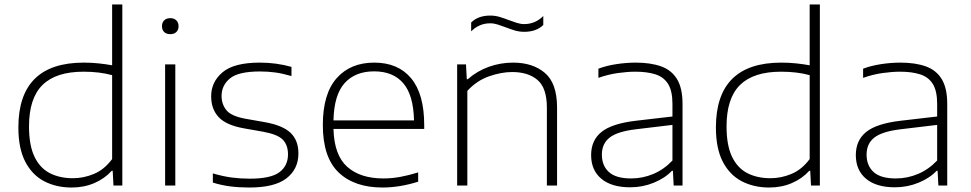

<svg xmlns="http://www.w3.org/2000/svg" viewBox="-20 -828 4335 857"><path d="M300 9Q231 9 177.2 -19Q123.5 -47 92.8 -106.2Q62 -165.5 62 -259Q62 -548.5 354 -548.5Q388.5 -548.5 421.2 -545Q454 -541.5 480.5 -536.5V-808H526V0H486.5L483 -65.5H478.5Q447 -30.5 401 -10.8Q355 9 300 9ZM305.5 -32.5Q353.5 -32.5 399.5 -51.8Q445.5 -71 480.5 -118V-492.5Q424.5 -508 353 -508Q230 -508 169.8 -448.8Q109.5 -389.5 109.5 -264Q109.5 -179.5 133.8 -128.8Q158 -78 202.2 -55.2Q246.5 -32.5 305.5 -32.5Z M717 0V-540.5H762.5V0ZM740 -675.5Q723 -675.5 713 -685Q703 -694.5 703 -711Q703 -727.5 713 -737.2Q723 -747 740 -747Q757 -747 767 -737.2Q777 -727.5 777 -711Q777 -694.5 767 -685Q757 -675.5 740 -675.5Z M1093 9Q1047.5 9 1008 4Q968.5 -1 930 -13V-54Q976.5 -40.5 1015.2 -35.5Q1054 -30.5 1095.5 -30.5Q1188.5 -30.5 1227 -59.2Q1265.5 -88 1265.5 -139Q1265.5 -181 1242 -204.8Q1218.5 -228.5 1154.5 -240L1069.5 -255Q990 -269 956.2 -305Q922.5 -341 922.5 -398Q922.5 -462.5 973.5 -505.5Q1024.5 -548.5 1140 -548.5Q1213 -548.5 1281 -529.5V-488.5Q1241.5 -500 1209 -504.5Q1176.5 -509 1140.5 -509Q1044 -509 1006.5 -478Q969 -447 969 -399.5Q969 -363 990.5 -336.2Q1012 -309.5 1075.5 -298L1160.5 -283Q1241 -269 1276.5 -235.5Q1312 -202 1312 -143Q1312 -73.5 1259 -32.2Q1206 9 1093 9Z M1687.5 9Q1561.5 9 1491.2 -58.5Q1421 -126 1421 -270Q1421 -409 1482.5 -478.8Q1544 -548.5 1650.5 -548.5Q1757 -548.5 1815.2 -478.5Q1873.5 -408.5 1873.5 -269.5V-252.5H1468.5Q1471.5 -135.5 1529.8 -83.5Q1588 -31.5 1691.5 -31.5Q1728.5 -31.5 1766.8 -38.5Q1805 -45.5 1846.5 -58.5V-17Q1763.5 9 1687.5 9ZM1650 -509.5Q1565.5 -509.5 1518.2 -457Q1471 -404.5 1468.5 -290.5H1828Q1825.5 -403.5 1780 -456.5Q1734.5 -509.5 1650 -509.5Z M2020.5 0V-540.5H2060L2063.5 -474.5H2068Q2109.5 -511 2161.8 -529.8Q2214 -548.5 2270 -548.5Q2358.5 -548.5 2412.5 -502.2Q2466.5 -456 2466.5 -347.5V0H2421V-347.5Q2421 -435 2379.5 -470.8Q2338 -506.5 2266 -506.5Q2218 -506.5 2163.2 -487.5Q2108.5 -468.5 2066 -422.5V0ZM2320 -686Q2297 -686 2276.2 -692.5Q2255.5 -699 2236 -706.5Q2218.5 -713 2201.5 -718.5Q2184.5 -724 2168 -724Q2119 -724 2083 -688V-727.5Q2114 -758.5 2168 -758.5Q2191 -758.5 2211.8 -752Q2232.5 -745.5 2252 -738Q2269.5 -731.5 2286.5 -726Q2303.5 -720.5 2320 -720.5Q2369 -720.5 2405 -756.5V-716.5Q2374 -686 2320 -686Z M2793 8Q2709.5 8 2664 -30.2Q2618.5 -68.5 2618.5 -135.5Q2618.5 -202 2665 -239.2Q2711.5 -276.5 2818 -289L2981.5 -308V-364.5Q2981.5 -422 2962.2 -453Q2943 -484 2906 -496Q2869 -508 2816 -508Q2781 -508 2738 -502Q2695 -496 2651 -480.5V-521.5Q2687 -535 2731.5 -541.8Q2776 -548.5 2817.5 -548.5Q2884 -548.5 2930.8 -531.8Q2977.5 -515 3002 -474.8Q3026.5 -434.5 3026.5 -364.5V0H2987L2983.5 -65.5H2979Q2948.5 -33 2898.5 -12.5Q2848.5 8 2793 8ZM2666.5 -138Q2666.5 -88.5 2698 -60Q2729.5 -31.5 2797 -31.5Q2848.5 -31.5 2896 -51.5Q2943.5 -71.5 2981.5 -111.5V-270.5L2818.5 -251Q2735.5 -241 2701 -213.8Q2666.5 -186.5 2666.5 -138Z M3413.5 9Q3344.5 9 3290.8 -19Q3237 -47 3206.2 -106.2Q3175.5 -165.5 3175.5 -259Q3175.5 -548.5 3467.5 -548.5Q3502 -548.5 3534.8 -545Q3567.5 -541.5 3594 -536.5V-808H3639.5V0H3600L3596.5 -65.5H3592Q3560.5 -30.5 3514.5 -10.8Q3468.5 9 3413.5 9ZM3419 -32.5Q3467 -32.5 3513 -51.8Q3559 -71 3594 -118V-492.5Q3538 -508 3466.5 -508Q3343.5 -508 3283.2 -448.8Q3223 -389.5 3223 -264Q3223 -179.5 3247.2 -128.8Q3271.5 -78 3315.8 -55.2Q3360 -32.5 3419 -32.5Z M3974.5 8Q3891 8 3845.5 -30.2Q3800 -68.5 3800 -135.5Q3800 -202 3846.5 -239.2Q3893 -276.5 3999.5 -289L4163 -308V-364.5Q4163 -422 4143.8 -453Q4124.5 -484 4087.5 -496Q4050.5 -508 3997.5 -508Q3962.5 -508 3919.5 -502Q3876.5 -496 3832.5 -480.5V-521.5Q3868.5 -535 3913 -541.8Q3957.5 -548.5 3999 -548.5Q4065.5 -548.5 4112.2 -531.8Q4159 -515 4183.5 -474.8Q4208 -434.5 4208 -364.5V0H4168.5L4165 -65.5H4160.5Q4130 -33 4080 -12.5Q4030 8 3974.5 8ZM3848 -138Q3848 -88.5 3879.5 -60Q3911 -31.5 3978.5 -31.5Q4030 -31.5 4077.5 -51.5Q4125 -71.5 4163 -111.5V-270.5L4000 -251Q3917 -241 3882.5 -213.8Q3848 -186.5 3848 -138Z"/></svg>

Font: Encode Sans Expanded ExtraLight
Style: Regular
Weight: 200
Width: 7
Designer: Multiple Designers
Foundry: Impallari Type
Version: Version 3.000; ttfautohint (v1.8.3) -l 8 -r 50 -G 200 -x 14 